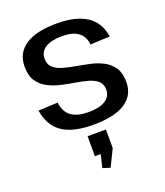

<svg xmlns="http://www.w3.org/2000/svg" viewBox="-145 -647 853 992"><g transform="rotate(-20 281.5 -151.0)"><path d="M285 8Q172 8 113.5 -32.5Q55 -73 42 -158L149 -163Q155 -111 188 -86.5Q221 -62 284 -62Q343 -62 375.5 -82.5Q408 -103 408 -140Q408 -171 389 -188Q370 -205 338 -214Q306 -223 268 -229Q230 -235 192 -244Q154 -253 122.5 -270Q91 -287 71.5 -316.5Q52 -346 52 -395Q52 -470 111 -509.5Q170 -549 285 -549Q355 -549 404.5 -531.5Q454 -514 482.5 -479Q511 -444 519 -392L411 -387Q407 -432 376 -455Q345 -478 287 -478Q228 -478 195.5 -457.5Q163 -437 163 -398Q163 -367 182.5 -349.5Q202 -332 233.5 -323Q265 -314 303 -307.5Q341 -301 379 -292.5Q417 -284 448.5 -267Q480 -250 499.5 -220.5Q519 -191 519 -142Q519 -69 459.5 -30.5Q400 8 285 8ZM336 53V155L291 247L250 234L282 101L325 163H235V53Z"/></g></svg>

Font: Pathway Extreme Medium
Style: Regular
Weight: 500
Designer: Eduardo Rodriguez Tunni
Foundry: Eduardo Rodriguez Tunni
Version: Version 1.001;gftools[0.9.26]